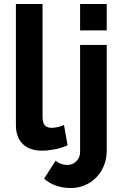

<svg xmlns="http://www.w3.org/2000/svg" viewBox="-20 -750 618 966"><path d="M60 -730H194V-168Q194 -131 206 -119Q218 -107 239 -107Q255 -107 272 -111Q289 -115 302 -121L320 -19Q293 -6 257 1Q221 8 192 8Q129 8 94.5 -25.5Q60 -59 60 -121ZM383 -597V-730H517V-597ZM335 196Q298 196 263.5 184.5Q229 173 202 149L260 58Q272 69 287.5 74.5Q303 80 319 80Q345 80 364 61.5Q383 43 383 14V-524H517V4Q517 61 493 104Q469 147 427.5 171.5Q386 196 335 196Z"/></svg>

Font: Raleway
Style: Bold
Weight: 700
Designer: Matt McInerney, Pablo Impallari, Rodrigo Fuenzalida
Foundry: Matt McInerney, Pablo Impallari, Rodrigo Fuenzalida
Version: Version 4.026